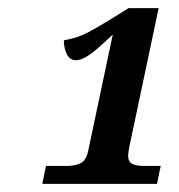

<svg xmlns="http://www.w3.org/2000/svg" viewBox="-20 -839 440 472"><path d="M84 -387 93 -431H144Q163 -431 177.5 -437.5Q192 -444 197 -469L257 -753H256Q237 -735 221 -721Q205 -707 191.5 -699Q178 -691 166 -691Q152 -691 144.5 -705.5Q137 -720 137 -740Q154 -743 167 -747Q180 -751 195.5 -759Q211 -767 234.5 -781Q258 -795 296 -819H370L299 -483Q297 -474 296 -466.5Q295 -459 295 -457Q295 -440 306.5 -435.5Q318 -431 334 -431H375L366 -387Z"/></svg>

Font: Noto Serif
Style: Italic
Weight: 400
Italic angle: -12°
Designer: Monotype Design Team
Foundry: Monotype Imaging Inc.
Version: Version 2.013